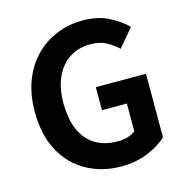

<svg xmlns="http://www.w3.org/2000/svg" viewBox="-112 -858 940 976"><g transform="rotate(-15 358.5 -370.0)"><path d="M409 14Q309 14 228.5 -30Q148 -74 101 -159Q54 -244 54 -367Q54 -459 81.5 -530.5Q109 -602 158 -652Q207 -702 271 -728Q335 -754 409 -754Q489 -754 545.5 -724.5Q602 -695 638 -659L559 -565Q531 -591 497.5 -609Q464 -627 414 -627Q352 -627 305 -596.5Q258 -566 232 -509Q206 -452 206 -372Q206 -291 230.5 -233.5Q255 -176 304 -145Q353 -114 425 -114Q452 -114 477 -121.5Q502 -129 517 -142V-288H386V-409H650V-75Q612 -38 549 -12Q486 14 409 14Z"/></g></svg>

Font: Noto Sans SC Thin
Style: Bold
Weight: 700
Version: Version 2.004-H2;hotconv 1.0.118;makeotfexe 2.5.65603